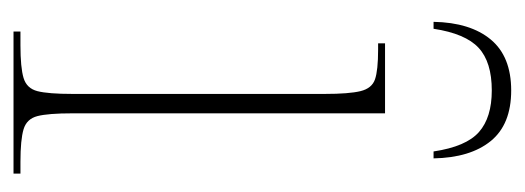

<svg xmlns="http://www.w3.org/2000/svg" viewBox="-260 -498 758 277"><g transform="rotate(90 118.5 -359.0)"><path d="M25 0V-10H45Q77 -10 92 -14.5Q107 -19 111 -34.5Q115 -50 115 -85V-449Q115 -484 111 -500.5Q107 -517 94 -521.5Q81 -526 51 -526H42V-536H143V-85Q143 -50 147 -34.5Q151 -19 166 -14.5Q181 -10 213 -10H230V0ZM11 -606Q12 -659 36.5 -688.5Q61 -718 110 -718Q159 -718 183 -688.5Q207 -659 208 -606H198Q191 -653 170 -671.5Q149 -690 110 -690Q69 -690 48.5 -671Q28 -652 21 -606Z"/></g></svg>

Font: Noto Serif Display Condensed Thin
Style: Regular
Weight: 100
Width: 3
Designer: Monotype Design Team
Foundry: Monotype Imaging Inc.
Version: Version 2.009